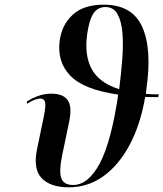

<svg xmlns="http://www.w3.org/2000/svg" viewBox="-20 -790 698 820"><path d="M274 10Q195 10 157.5 -29.5Q120 -69 139 -157L166 -287Q176 -334 173 -351.5Q170 -369 152 -369Q143 -369 128.5 -364Q114 -359 96 -347L94 -356Q115 -370 142.5 -380Q170 -390 199 -390Q249 -390 269 -362.5Q289 -335 275 -268L247 -134Q231 -59 241.5 -29.5Q252 0 292 0Q357 0 406 -92Q455 -184 485 -386Q338 -407 280.5 -466.5Q223 -526 235 -617Q244 -684 290.5 -727Q337 -770 423 -770Q545 -770 587.5 -675Q630 -580 605 -408Q604 -399 603 -389Q629 -387 658 -387L656 -375Q627 -375 600 -376Q580 -258 533.5 -171Q487 -84 421 -37Q355 10 274 10ZM352 -642Q340 -553 372 -494.5Q404 -436 489 -409Q497 -472 502 -534.5Q507 -597 503 -648Q499 -699 482 -729.5Q465 -760 430 -760Q412 -760 396.5 -750.5Q381 -741 370 -715.5Q359 -690 352 -642Z"/></svg>

Font: Noto Serif Display ExtraCondensed SemiBold
Style: Italic
Weight: 600
Width: 2
Italic angle: -12°
Designer: Monotype Design Team
Foundry: Monotype Imaging Inc.
Version: Version 2.009